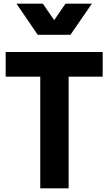

<svg xmlns="http://www.w3.org/2000/svg" viewBox="-20 -1029 592 1049"><path d="M200 0H355V-610H541V-745H11V-610H200ZM70 -1009 186 -839H365L482 -1009H338L276 -919L214 -1009Z"/></svg>

Font: Mluvka ExtraBold
Style: Regular
Weight: 800
Designer: Modified by Jiří Krblich, Original typeface by Gumpita Rahayu
Foundry: Gumpita Rahayu & Jiří Krblich
Version: Version 2.000;Glyphs 3.1.1 (3134)